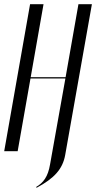

<svg xmlns="http://www.w3.org/2000/svg" viewBox="-27 -719 457 913"><path d="M116 -699 -7 0H57L118 -346H284L211 63C201 122 179 150 145 170L147 174C231 129 271 85 283 18L410 -699H346L285 -352H119L180 -699Z"/></svg>

Font: Moniqa Ita Display
Style: Italic
Weight: 400
Italic angle: -10°
Designer: Rajesh Rajput
Foundry: Rajesh Rajput
Version: Version 1.000